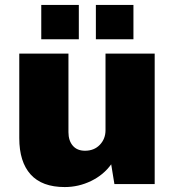

<svg xmlns="http://www.w3.org/2000/svg" viewBox="-20 -745 707 777"><path d="M606 -528V0H443L430 -80Q399 -37 348.5 -12.5Q298 12 242 12Q150 12 104 -39Q58 -90 58 -186V-528H257V-210Q257 -176 274.5 -155.5Q292 -135 324 -135Q361 -135 384 -159Q407 -183 407 -218V-528ZM520 -725V-586H368V-725ZM299 -725V-586H147V-725Z"/></svg>

Font: Archicoco
Style: Regular
Weight: 400
Designer: Hector Gatti
Foundry: Hector Gatti
Version: 1.002